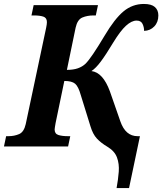

<svg xmlns="http://www.w3.org/2000/svg" viewBox="-42 -740 820 970"><path d="M547 210Q555 167 558 127.5Q561 88 549 55.5Q537 23 500 1Q468 -18 447.5 -40Q427 -62 415 -102L366 -260Q354 -303 337.5 -317Q321 -331 283 -331L239 -119Q237 -107 235.5 -98.5Q234 -90 234 -86Q234 -64 253 -58Q272 -52 301 -52H313L302 0H-22L-11 -52H1Q30 -52 54.5 -62.5Q79 -73 88 -113L191 -599Q195 -618 195 -628Q195 -650 177 -656Q159 -662 129 -662H117L128 -714H453L442 -662H430Q399 -662 374 -651.5Q349 -641 340 -600L296 -387Q329 -387 351.5 -395Q374 -403 390 -418Q405 -433 428.5 -467.5Q452 -502 486 -559Q537 -645 582 -682.5Q627 -720 685 -720Q723 -720 740.5 -704.5Q758 -689 758 -662Q758 -628 737.5 -606.5Q717 -585 686 -584Q686 -603 678 -619.5Q670 -636 648 -636Q623 -636 594.5 -610Q566 -584 530 -525Q494 -465 468 -430Q442 -395 420 -381Q478 -374 513 -279L566 -127Q592 -52 653 -52H665L610 210Z"/></svg>

Font: Noto Serif SemiCondensed
Style: Bold Italic
Weight: 700
Width: 4
Italic angle: -12°
Designer: Monotype Design Team
Foundry: Monotype Imaging Inc.
Version: Version 2.014